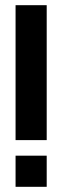

<svg xmlns="http://www.w3.org/2000/svg" viewBox="-20 -720 240 740"><path d="M40 -180H160V-700H40ZM40 0H160V-120H40Z"/></svg>

Font: Tanklager Original
Style: Regular
Weight: 400
Designer: Ariel Martín Pérez
Foundry: Tunera Type Foundry
Version: Version 1.000;Glyphs 3.3 (3310)